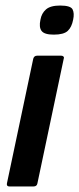

<svg xmlns="http://www.w3.org/2000/svg" viewBox="-20 -673 286 693"><path d="M244 -602Q239 -575 224.5 -561.5Q210 -548 174 -548Q140 -548 130 -561.5Q120 -575 126 -602Q130 -625 146 -639Q162 -653 197 -653Q235 -653 242 -639Q249 -625 244 -602ZM115 -11Q113 0 101 0H14Q3 0 5 -11L100 -461Q103 -472 114 -472H201Q206 -472 209 -469Q212 -466 210 -461Z"/></svg>

Font: Glory SemiBold
Style: Italic
Weight: 600
Italic angle: -12°
Designer: Robert Leuschke
Foundry: Robert Leuschke
Version: Version 1.011